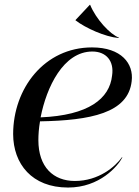

<svg xmlns="http://www.w3.org/2000/svg" viewBox="-20 -788 591 818"><path d="M36 -216.5C36.5 -90 115.5 11 270 11C405 11 482 -80 501.5 -117.5L499.5 -118C471.5 -78.5 401 -17 299 -17C207.5 -17 143.5 -76 143.5 -191C143.5 -214.5 145.5 -242.5 150.5 -271C365.5 -275 526 -306 541 -442C550.5 -517 497 -586 372 -586C169.5 -586 36 -411.5 36 -216.5ZM153 -288C178 -416.5 250 -568.5 373.5 -568.5C432.5 -568.5 467 -528 457.5 -466C447 -367.5 357.5 -296.5 153 -288ZM364 -767.5H362.5L302.5 -703.5L301.5 -701.5C345 -668 428.5 -631 485 -626L487 -627.5C448.5 -642 389 -706.5 364 -767.5Z"/></svg>

Font: Beautique Display Thin
Style: Bold
Weight: 500
Italic angle: -12°
Designer: Nhat-Quang Ngo
Version: Version 1.100;Glyphs 3.2.3 (3260)